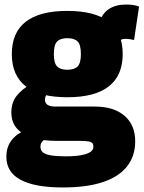

<svg xmlns="http://www.w3.org/2000/svg" viewBox="-20 -605 634 845"><path d="M256 220Q134 220 71 186.5Q8 153 8 85Q8 57 17.5 35Q27 13 46.5 -4.5Q66 -22 95 -33L187 2Q178 7 171.5 12.5Q165 18 161.5 24.5Q158 31 158 40Q158 56 168 65Q178 74 202.5 78.5Q227 83 270 83Q310 83 337 78Q364 73 377.5 64Q391 55 391 41Q391 31 387 25.5Q383 20 369.5 17.5Q356 15 330 15H229Q169 15 124 1.5Q79 -12 54.5 -39.5Q30 -67 30 -110Q30 -154 53.5 -183.5Q77 -213 114 -233L210 -209Q194 -199 186 -189.5Q178 -180 178 -166Q178 -151 189.5 -143.5Q201 -136 224 -136H397Q481 -136 528 -95.5Q575 -55 575 17Q575 82 539 127.5Q503 173 432.5 196.5Q362 220 256 220ZM276 -177Q155 -177 93.5 -225Q32 -273 32 -367Q32 -462 93.5 -509.5Q155 -557 276 -557Q398 -557 459 -509.5Q520 -462 520 -367Q520 -273 459 -225Q398 -177 276 -177ZM276 -298Q307 -298 321.5 -312.5Q336 -327 336 -367Q336 -408 321.5 -422.5Q307 -437 276 -437Q246 -437 231.5 -422.5Q217 -408 217 -367Q217 -327 231.5 -312.5Q246 -298 276 -298ZM490 -409 417 -508Q431 -547 460.5 -566Q490 -585 535 -585Q551 -585 566 -583Q581 -581 592 -576L570 -429Q561 -431 551.5 -432.5Q542 -434 531 -434Q519 -434 508 -428Q497 -422 490 -409Z"/></svg>

Font: Georama ExtraCondensed Thin ExtraBold
Style: Regular
Weight: 800
Version: Version 1.001